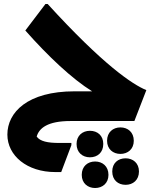

<svg xmlns="http://www.w3.org/2000/svg" viewBox="-20 -607 781 963"><path d="M164 78C176 36 218 0 334 0H654L714 -155C645 -183 497 -282 219 -587H208L107 -454C222 -324 341 -212 442 -149H354C117 -149 17 -43 17 68C17 174 116 256 257 256H287L338 121V110H277C219 110 181 102 164 78ZM651 99C651 56 621 32 584 32C547 32 517 56 517 99C517 141 547 165 584 165C621 165 651 141 651 99ZM498 115C498 73 469 49 431 49C394 49 364 73 364 115C364 158 394 182 431 182C469 182 498 158 498 115ZM610 187C572 187 543 211 543 253C543 296 572 320 610 320C647 320 677 296 677 253C677 211 647 187 610 187ZM457 203C420 203 390 227 390 270C390 312 420 336 457 336C494 336 524 312 524 270C524 227 494 203 457 203Z"/></svg>

Font: Kufam Arabic Latin Roman Bold
Style: Regular
Weight: 700
Designer: Wael Morcos & Artur Schmal
Version: Version 1.200;PS 001.200;hotconv 1.0.88;makeotf.lib2.5.64775